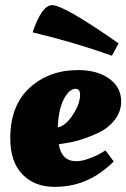

<svg xmlns="http://www.w3.org/2000/svg" viewBox="-20 -716 492 748"><path d="M20 -177Q20 -305 95.5 -374Q171 -443 284 -443Q359 -443 405.5 -409.5Q452 -376 452 -321Q452 -281 427 -249Q402 -217 366 -200Q294 -166 234 -158L209 -154Q220 -88 277 -88Q299 -88 327.5 -98.5Q356 -109 374 -120L391 -130L423 -87Q423 -87 412 -76Q406 -70 383.5 -52.5Q361 -35 336 -22Q272 12 193 12Q114 12 67 -37Q20 -86 20 -177ZM292 -347Q292 -370 274 -370Q250 -370 229 -330.5Q208 -291 205 -220Q234 -224 263 -267.5Q292 -311 292 -347ZM183 -696Q229 -696 442 -547L416 -499Q270 -551 107 -590Q143 -696 183 -696Z"/></svg>

Font: Oleo Script Swash Caps
Style: Bold
Weight: 700
Designer: Soytutype
Foundry: Soytutype
Version: Version 1.002